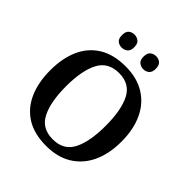

<svg xmlns="http://www.w3.org/2000/svg" viewBox="-242 -1078 1254 1254"><g transform="rotate(45 385.0 -451.5)"><path d="M385 10Q274 10 201 -36Q128 -82 91.5 -165Q55 -248 55 -359Q55 -470 91.5 -552Q128 -634 201.5 -679.5Q275 -725 386 -725Q491 -725 564.5 -679.5Q638 -634 676 -551.5Q714 -469 714 -358Q714 -247 676 -164.5Q638 -82 564.5 -36Q491 10 385 10ZM385 -51Q486 -51 527 -132Q568 -213 568 -358Q568 -503 527 -583.5Q486 -664 386 -664Q286 -664 244 -583.5Q202 -503 202 -358Q202 -213 243.5 -132Q285 -51 385 -51ZM480 -793Q457 -793 440 -806.5Q423 -820 423 -853Q423 -886 440 -899.5Q457 -913 480 -913Q502 -913 519 -899.5Q536 -886 536 -853Q536 -820 519 -806.5Q502 -793 480 -793ZM280 -793Q257 -793 240.5 -806.5Q224 -820 224 -853Q224 -886 240.5 -899.5Q257 -913 280 -913Q302 -913 319.5 -899.5Q337 -886 337 -853Q337 -820 319.5 -806.5Q302 -793 280 -793Z"/></g></svg>

Font: Noto Serif NP Hmong SemiBold
Style: Regular
Weight: 600
Designer: Dalton Maag Ltd
Foundry: Dalton Maag Ltd
Version: Version 1.001; ttfautohint (v1.8.4.7-5d5b)